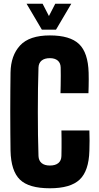

<svg xmlns="http://www.w3.org/2000/svg" viewBox="-20 -1000 530 1030"><path d="M247.5 10Q134.5 10 86.8 -36.5Q39 -83 36.5 -191Q36 -232.5 35.5 -287Q35 -341.5 35 -400.2Q35 -459 35.5 -513.8Q36 -568.5 36.5 -611Q38 -702.5 87.8 -756.2Q137.5 -810 247.5 -810Q355.5 -810 404 -763.8Q452.5 -717.5 455.5 -610Q456 -593.5 456 -574.2Q456 -555 455.5 -535.8Q455 -516.5 454.5 -500H304.5Q305 -518.5 305.5 -543.8Q306 -569 306 -594.2Q306 -619.5 305.5 -638Q305 -662 289.8 -675Q274.5 -688 247.5 -688Q219 -688 203.2 -675Q187.5 -662 186.5 -638Q184.5 -585.5 183.8 -524.5Q183 -463.5 183 -400Q183 -336.5 183.8 -275.8Q184.5 -215 186.5 -163Q187.5 -138.5 203.2 -125.2Q219 -112 247.5 -112Q277 -112 293 -125.2Q309 -138.5 309.5 -163Q310 -181 310.2 -206.2Q310.5 -231.5 310.2 -256.8Q310 -282 309.5 -300H459.5Q460.5 -276 460.5 -245.5Q460.5 -215 459.5 -191Q456.5 -83 407.2 -36.5Q358 10 247.5 10ZM204.5 -841 122.5 -980H208.5L242.5 -914L276.5 -980H362.5L280.5 -841Z"/></svg>

Font: Big Shoulders Display Thin Black
Style: Regular
Weight: 900
Version: Version 2.002